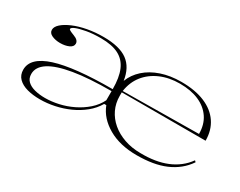

<svg xmlns="http://www.w3.org/2000/svg" viewBox="-70 -842 1480 1184"><g transform="rotate(30 670.0 -250.0)"><path d="M252 15Q201 15 160.5 4Q120 -7 96 -31Q72 -55 72 -93Q72 -179 205 -221.5Q338 -264 610 -264Q610 -346 588 -398Q566 -450 518 -475Q470 -500 390 -500Q333 -500 289 -492Q245 -484 220.5 -474Q196 -464 196 -454Q196 -450 205 -445Q214 -440 235 -432Q273 -418 273 -393Q273 -371 247 -359.5Q221 -348 186 -348Q153 -348 127.5 -359.5Q102 -371 102 -394Q102 -416 126 -437.5Q150 -459 192 -477Q234 -495 288 -505Q342 -515 401 -515Q515 -515 572.5 -473Q630 -431 643 -342Q663 -394 706.5 -433Q750 -472 813.5 -493.5Q877 -515 955 -515Q1054 -515 1123 -486Q1192 -457 1228.5 -403Q1265 -349 1265 -275H668V-250Q668 -198 689 -154Q710 -110 748.5 -77.5Q787 -45 840 -26.5Q893 -8 956 -8Q1009 -7 1055.5 -14.5Q1102 -22 1141 -38Q1180 -54 1212.5 -79Q1245 -104 1269 -138L1278 -129Q1253 -92 1219.5 -65Q1186 -38 1144 -20Q1102 -2 1051.5 6.5Q1001 15 941 15Q821 15 738 -33Q655 -81 625 -159H610Q585 -116 545 -83.5Q505 -51 456 -29Q407 -7 354.5 4Q302 15 252 15ZM275 -8Q320 -8 370 -19Q420 -30 467 -53Q514 -76 551.5 -109Q589 -142 610 -185V-250Q449 -250 342 -232Q235 -214 181.5 -179.5Q128 -145 128 -95Q128 -63 148 -44Q168 -25 201.5 -16.5Q235 -8 275 -8ZM669 -285 1209 -291Q1209 -357 1177.5 -404Q1146 -451 1089 -476Q1032 -501 953 -501Q877 -501 816 -474.5Q755 -448 717 -400Q679 -352 669 -285Z"/></g></svg>

Font: Kalnia SemiExpanded ExtraLight
Style: Regular
Weight: 250
Width: 6
Designer: Frida Medrano
Foundry: Frida Medrano
Version: Version 1.105